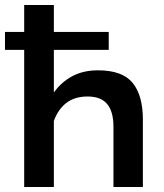

<svg xmlns="http://www.w3.org/2000/svg" viewBox="-30 -750 656 770"><path d="M67 0V-550H-10V-622H67V-730H186V-622H406V-550H186V-379Q216 -421 260 -444.5Q304 -468 363 -468Q461 -468 502 -417.5Q543 -367 543 -271V0H425V-242Q425 -302 400 -332.5Q375 -363 321 -363Q270 -363 236.5 -337.5Q203 -312 186 -265V0Z"/></svg>

Font: Rising Sun SemiBold
Style: Regular
Weight: 600
Designer: Matt McInerney, Pablo Impallari, Rodrigo Fuenzalida (Raleway font), Stephen Hutchings (Greek), Cristiano Sobral (main ch
Foundry: The Rising Sun Project Authors
Version: Version 4.327; ttfautohint (v1.8.4.7-5d5b-dirty)